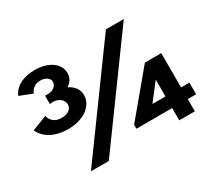

<svg xmlns="http://www.w3.org/2000/svg" viewBox="-154 -1100 1508 1372"><g transform="rotate(-30 600.0 -414.0)"><path d="M165.6 -685C165.6 -685 179.4 -743 253.1 -743C290.6 -743 325.6 -721 325.6 -691C325.6 -657 290.6 -632 255.6 -632H226.9V-562C226.9 -562 238.1 -565 251.9 -565C299.4 -565 336.9 -537 336.9 -497C336.9 -457 300.6 -435 251.9 -435C164.4 -435 156.9 -506 156.9 -506L33.1 -458C33.1 -458 71.9 -342 253.1 -342C378.1 -342 470.6 -407 470.6 -497C470.6 -546 440.6 -582 395.6 -604C428.1 -624 446.9 -653 446.9 -692C446.9 -772 366.9 -828 255.6 -828C90.6 -828 60.6 -726 60.6 -726ZM988.1 -825H840.6L240.6 0H388.1ZM1098.1 -197V-480H963.1L674.4 -134V-101H969.4V0H1098.1V-101H1166.9V-197ZM969.4 -334V-197H861.9L968.1 -334Z"/></g></svg>

Font: Blink
Style: Wide
Weight: 400
Designer: Mew Too
Foundry: Cannot Into Space Fonts
Version: Version 001.000